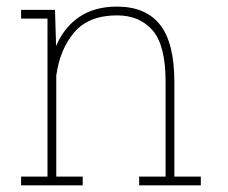

<svg xmlns="http://www.w3.org/2000/svg" viewBox="-20 -558 685 578"><path d="M43.5 -26.4H123V-502H43.5V-528.3H145.5L148.9 -419.4Q172.9 -476.1 218.8 -507.1Q264.6 -538.1 332 -538.1Q418.5 -538.1 461.7 -483.6Q504.9 -429.2 504.9 -311V-26.4H584.5V0H398.9V-26.4H478.5V-312Q478.5 -421.9 439.2 -466.8Q399.9 -511.7 332.5 -511.7Q247.1 -511.7 203.6 -460.7Q160.2 -409.7 149.4 -330.1V-26.4H229V0H43.5Z"/></svg>

Font: TypoPRO Roboto Slab
Style: Thin
Weight: 250
Designer: Google
Version: Version 1.100263; 2013; ttfautohint (v0.94.20-1c74) -l 8 -r 